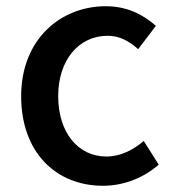

<svg xmlns="http://www.w3.org/2000/svg" viewBox="-20 -584 557 617"><path d="M311 13C374 13 439 -10 490 -55L442 -131C409 -103 368 -81 322 -81C231 -81 167 -158 167 -275C167 -391 233 -469 326 -469C363 -469 394 -453 424 -426L481 -501C441 -536 390 -564 320 -564C175 -564 48 -458 48 -275C48 -92 162 13 311 13Z"/></svg>

Font: Source Han Sans JP Medium
Style: Regular
Weight: 500
Designer: Ryoko NISHIZUKA 西塚涼子 (kana, bopomofo & ideographs); Paul D. Hunt (Latin, Greek & Cyrillic); Sandoll Communications 산돌커뮤니
Foundry: Adobe
Version: Version 2.002;hotconv 1.0.116;makeotfexe 2.5.65601